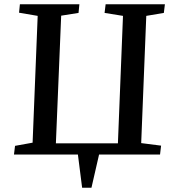

<svg xmlns="http://www.w3.org/2000/svg" viewBox="-20 -730 815 907"><path d="M368 157 348 0H46L51 -41L134 -56L158 -655L70 -670L74 -710H355L351 -669L269 -656L244 -53H537L561 -655L474 -669L479 -710H759L754 -669L671 -655L647 -54L741 -42L736 0H448L412 157Z"/></svg>

Font: Literata 36pt Medium
Style: Italic
Weight: 500
Italic angle: -2°
Designer: Latin by Veronika Burian and Jose Scaglione. Greek by Irene Vlachou. Cyrillic by Vera Evstafieva
Foundry: TypeTogether
Version: Version 3.002